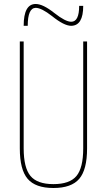

<svg xmlns="http://www.w3.org/2000/svg" viewBox="-20 -940 540 970"><path d="M120.1 -809.6H99.6Q99.6 -919.9 160.2 -919.9Q197.3 -919.9 254.9 -874Q310.5 -830.1 339.8 -830.1Q379.9 -830.1 379.9 -910.2H400.4Q400.4 -810.5 339.8 -809.6Q303.7 -809.6 243.2 -858.4Q189.5 -900.4 160.2 -900.4Q120.1 -899.4 120.1 -809.6ZM400.4 -730.5H419.9V-190.4Q419.9 -83 380.4 -36.6Q340.8 9.8 250 9.8Q159.2 9.8 119.6 -36.6Q80.1 -83 80.1 -190.4V-730.5H99.6V-190.4Q99.6 -92.8 133.8 -51.3Q168 -9.8 250 -9.8Q332 -9.8 366.2 -50.8Q400.4 -91.8 400.4 -190.4Z"/></svg>

Font: Mgen+ 1m thin
Style: Regular
Weight: 100
Designer: [Source Han Sans]
Ryoko NISHIZUKA  (kana & ideographs); Paul D. Hunt (Latin, Greek & Cyrillic); Wenlong ZHANG  (bopomofo
Version: Version 1.059.20150602